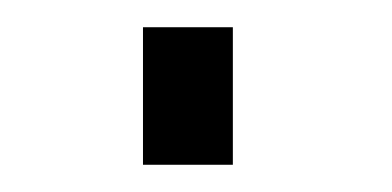

<svg xmlns="http://www.w3.org/2000/svg" viewBox="-20 -375 288 141"><path d="M85 -254V-355H151V-254Z"/></svg>

Font: TitilliumText22L Lt
Style: Thin
Weight: 300
Designer: Campivisivi
Foundry: Campivisivi
Version: 1.000